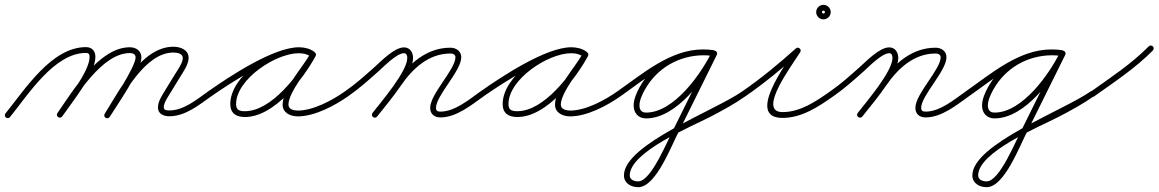

<svg xmlns="http://www.w3.org/2000/svg" viewBox="-26 -464 4785 793"><path d="M-1.5 21.3C3.6 25.5 11.2 24.7 15.3 19.5C90.9 -73.9 198.6 -245.4 328.9 -245.4C340.4 -245.4 344 -240.3 344 -229.1C344 -167.9 249.3 -52 211.1 3.2C207.4 8.6 208.7 16.1 214.2 19.9C219.6 23.6 227.1 22.3 230.9 16.8C230.9 16.8 230.9 16.8 230.9 16.8C272.7 -43.5 368 -159.6 368 -229.1C368 -253.4 353.7 -269.4 328.9 -269.4C187.6 -269.4 78 -96 -3.3 4.5C-7.5 9.6 -6.7 17.2 -1.5 21.3ZM230.9 16.8C230.9 16.8 230.9 16.8 230.9 16.8C290.3 -68.9 395.1 -244.8 510.3 -244.8C522.6 -244.8 534 -240.5 534 -226.5C534 -188.3 429 -29.6 406.7 6C403.2 11.6 404.9 19 410.6 22.5C416.2 26 423.6 24.3 427.1 18.7C427.1 18.7 427.1 18.7 427.1 18.7C455.9 -27.5 558 -173 558 -226.5C558 -254.1 536 -268.8 510.3 -268.8C383.1 -268.8 276.3 -90.9 211.1 3.2C207.4 8.6 208.7 16.1 214.2 19.9C219.6 23.6 227.1 22.3 230.9 16.8ZM426.8 18.9C426.8 18.9 426.8 18.9 426.8 18.9C482.2 -69.7 571.8 -247 690.2 -247C703.9 -247 729 -243.5 729 -225C729 -203.1 706.5 -173.5 695.8 -155.8C695.8 -155.8 695.8 -155.8 695.8 -155.8C695.8 -155.8 695.8 -155.8 695.8 -155.8C681.8 -133 667.8 -110.1 653.8 -87.3C653.8 -87.3 653.7 -87.2 653.7 -87.2C653.7 -87.2 653.7 -87.1 653.7 -87.1C641.6 -66.8 626.4 -44.5 626.4 -20C626.4 6.7 650 16.2 673.1 16.2C739.9 16.2 796 -30.6 847.9 -67.2C853.3 -71 854.6 -78.5 850.8 -83.9C847 -89.3 839.5 -90.6 834.1 -86.8C787.1 -53.7 733.6 -7.8 673.1 -7.8C664.4 -7.8 650.4 -8.5 650.4 -20C650.4 -39.1 665 -59.2 674.3 -74.9C674.3 -74.9 674.3 -74.9 674.3 -74.8C674.3 -74.8 674.2 -74.7 674.2 -74.7C688.2 -97.6 702.2 -120.4 716.2 -143.3C716.2 -143.3 716.2 -143.3 716.2 -143.3C716.2 -143.3 716.2 -143.3 716.2 -143.3C730.1 -166.1 753 -197.1 753 -225C753 -258.8 718.6 -271 690.2 -271C558.9 -271 467.5 -91.5 406.4 6.1C402.9 11.8 404.6 19.2 410.2 22.7C415.8 26.2 423.3 24.5 426.8 18.9Z M831.2 -70.1C835 -64.7 842.4 -63.4 847.9 -67.2C923.9 -120.2 1114.5 -244.8 1208.6 -244.8C1225.5 -244.8 1243.1 -241.2 1257 -231.2C1263.2 -226.8 1269.8 -229.9 1273.1 -235.1C1276.5 -240.3 1276.6 -247.6 1270 -251.4C1249.1 -263.5 1232.1 -268.1 1207.3 -268.1C1099.1 -268.1 925.1 -150.4 925.1 -34.2C925.1 4.5 950 19.3 985.7 19.3C1106.8 19.3 1225.2 -136.7 1277.5 -232.2C1281.4 -239.3 1278 -245.6 1272.8 -248.5C1267.5 -251.4 1260.3 -250.8 1256.5 -243.8C1223.3 -183.3 1141.3 -98.5 1141.3 -31.6C1141.3 2.7 1174.4 16.7 1204 16.7C1273.7 16.7 1357.3 -27.9 1412.9 -67.2C1418.3 -71 1419.6 -78.5 1415.8 -83.9C1412 -89.3 1404.5 -90.6 1399.1 -86.8C1399.1 -86.8 1399.1 -86.8 1399.1 -86.8C1347.7 -50.5 1268.4 -7.3 1204 -7.3C1188.6 -7.3 1165.3 -12 1165.3 -31.6C1165.3 -83.4 1249 -180.2 1277.5 -232.2C1281.4 -239.2 1278 -245.6 1272.8 -248.5C1267.5 -251.4 1260.3 -250.8 1256.5 -243.8C1209.1 -157.2 1096.1 -4.7 985.7 -4.7C963.2 -4.7 949.1 -9.2 949.1 -34.2C949.1 -136.6 1112.8 -244.1 1207.3 -244.1C1228 -244.1 1240.8 -240.6 1258 -230.6C1264.6 -226.8 1270.9 -229.6 1274.1 -234.5C1277.2 -239.4 1277.2 -246.3 1271 -250.8C1252.9 -263.7 1230.6 -268.8 1208.6 -268.8C1102.2 -268.8 919 -146.1 834.1 -86.8C828.7 -83 827.4 -75.6 831.2 -70.1Z M1396.1 -70.2C1399.9 -64.7 1407.4 -63.4 1412.8 -67.1C1456.9 -97.7 1497 -133.6 1537 -169.2C1558.4 -188.2 1612.2 -244.3 1642.7 -244.3C1653.6 -244.3 1656.1 -233.3 1656.1 -224.4C1656.1 -168.9 1549.7 -45.2 1512.5 2.6C1508.5 7.9 1509.4 15.4 1514.6 19.5C1519.9 23.5 1527.4 22.6 1531.5 17.4C1573.2 -36.3 1680.1 -159.5 1680.1 -224.4C1680.1 -247 1667.7 -268.3 1642.7 -268.3C1602.5 -268.3 1549.1 -212.1 1521 -187.1C1481.7 -152.1 1442.5 -116.8 1399.2 -86.9C1393.7 -83.1 1392.4 -75.6 1396.1 -70.2ZM1531.4 17.5C1531.4 17.5 1531.4 17.5 1531.4 17.5C1564.6 -24.1 1598.8 -65.3 1628.9 -109.2C1677.1 -179.7 1743.7 -243 1834.2 -243C1844.3 -243 1855.1 -239.2 1855.1 -227.5C1855.1 -177.6 1750.7 -75.8 1750.7 -18.6C1750.7 7.1 1768 21 1793 21C1859.3 21 1921.1 -30.4 1972.9 -67.2C1978.3 -71 1979.6 -78.5 1975.8 -83.9C1972 -89.3 1964.5 -90.6 1959.1 -86.8C1911.9 -53.4 1852.9 -3 1793 -3C1781.2 -3 1774.7 -6.3 1774.7 -18.6C1774.7 -69.3 1879.1 -170.9 1879.1 -227.5C1879.1 -252.9 1857.8 -267 1834.2 -267C1735.3 -267 1662 -200.1 1609.1 -122.8C1579.4 -79.3 1545.4 -38.6 1512.6 2.5C1508.5 7.7 1509.3 15.3 1514.5 19.4C1519.7 23.5 1527.3 22.7 1531.4 17.5Z M1956.2 -70.1C1960 -64.7 1967.4 -63.4 1972.9 -67.2C2048.9 -120.2 2239.5 -244.8 2333.6 -244.8C2350.5 -244.8 2368.1 -241.2 2382 -231.2C2388.2 -226.8 2394.8 -229.9 2398.1 -235.1C2401.5 -240.3 2401.6 -247.6 2395 -251.4C2374.1 -263.5 2357.1 -268.1 2332.3 -268.1C2224.1 -268.1 2050.1 -150.4 2050.1 -34.2C2050.1 4.5 2075 19.3 2110.7 19.3C2231.8 19.3 2350.2 -136.7 2402.5 -232.2C2406.4 -239.3 2403 -245.6 2397.8 -248.5C2392.5 -251.4 2385.3 -250.8 2381.5 -243.8C2348.3 -183.3 2266.3 -98.5 2266.3 -31.6C2266.3 2.7 2299.4 16.7 2329 16.7C2398.7 16.7 2482.3 -27.9 2537.9 -67.2C2543.3 -71 2544.6 -78.5 2540.8 -83.9C2537 -89.3 2529.5 -90.6 2524.1 -86.8C2524.1 -86.8 2524.1 -86.8 2524.1 -86.8C2472.7 -50.5 2393.4 -7.3 2329 -7.3C2313.6 -7.3 2290.3 -12 2290.3 -31.6C2290.3 -83.4 2374 -180.2 2402.5 -232.2C2406.4 -239.2 2403 -245.6 2397.8 -248.5C2392.5 -251.4 2385.3 -250.8 2381.5 -243.8C2334.1 -157.2 2221.1 -4.7 2110.7 -4.7C2088.2 -4.7 2074.1 -9.2 2074.1 -34.2C2074.1 -136.6 2237.8 -244.1 2332.3 -244.1C2353 -244.1 2365.8 -240.6 2383 -230.6C2389.6 -226.8 2395.9 -229.6 2399.1 -234.5C2402.2 -239.4 2402.2 -246.3 2396 -250.8C2377.9 -263.7 2355.6 -268.8 2333.6 -268.8C2227.2 -268.8 2044 -146.1 1959.1 -86.8C1953.7 -83 1952.4 -75.6 1956.2 -70.1Z M2521.2 -70.1C2524.9 -64.7 2532.4 -63.4 2537.9 -67.2C2638.2 -137.1 2749.6 -235.8 2877.3 -235.8C2891 -235.8 2904.1 -234.8 2917.5 -233.1C2924.1 -232.3 2930.1 -236.9 2930.9 -243.5C2931.7 -250.1 2927.1 -256.1 2920.5 -256.9C2920.5 -256.9 2920.5 -256.9 2920.5 -256.9C2906 -258.7 2892 -259.8 2877.3 -259.8C2743.3 -259.8 2629.2 -160.1 2524.1 -86.8C2518.7 -83.1 2517.4 -75.6 2521.2 -70.1ZM2930.9 -243.3C2931.8 -249.9 2927.3 -255.9 2920.7 -256.9C2907.5 -258.8 2894.6 -259.7 2881.2 -259.7C2769.9 -259.7 2669.8 -201.9 2616 -104.4C2603.8 -82.4 2591.1 -54.2 2591.1 -28.4C2591.1 3.1 2610.5 25 2642.7 25C2768.9 25 2887 -139.6 2934.8 -237.7C2937.7 -243.7 2935.2 -250.9 2929.3 -253.8C2923.3 -256.7 2916.1 -254.2 2913.2 -248.3C2913.2 -248.3 2913.2 -248.3 2913.2 -248.3C2870.1 -159.7 2757.9 1 2642.7 1C2623.8 1 2615.1 -10 2615.1 -28.4C2615.1 -49.8 2626.9 -74.6 2637 -92.8C2686.7 -182.7 2778.6 -235.7 2881.2 -235.7C2893.5 -235.7 2905.2 -234.9 2917.3 -233.1C2923.9 -232.2 2929.9 -236.7 2930.9 -243.3ZM2913.2 -248.3C2913.2 -248.3 2913.2 -248.3 2913.2 -248.3C2862.3 -145.3 2811.3 -42.3 2760.3 60.7C2760.3 60.7 2760.3 60.6 2760.4 60.5C2760.4 60.4 2760.5 60.3 2760.5 60.3C2731 114.3 2664.6 285.1 2609.8 285.1C2594.1 285.1 2575 279 2575 260.4C2575 163.5 2829 59.2 2905.7 19.5C2956.5 -6.8 3007 -34.3 3053.9 -67.2C3059.3 -71 3060.6 -78.5 3056.8 -83.9C3053 -89.3 3045.5 -90.6 3040.1 -86.8C2926.5 -7 2551 131.8 2551 260.4C2551 293.1 2580.5 309.1 2609.8 309.1C2684.4 309.1 2746.6 135.9 2781.5 71.7C2781.5 71.7 2781.6 71.6 2781.6 71.5C2781.7 71.4 2781.7 71.3 2781.7 71.3C2832.8 -31.6 2883.8 -134.6 2934.8 -237.7C2937.7 -243.6 2935.3 -250.8 2929.3 -253.8C2923.4 -256.7 2916.2 -254.3 2913.2 -248.3Z M3037.1 -70.2C3040.9 -64.7 3048.4 -63.4 3053.8 -67.1C3131.3 -120.6 3207.1 -183.1 3277 -246.1C3282.1 -250.7 3279.4 -257.4 3274.4 -261.5C3269.5 -265.6 3262.4 -267.1 3258.8 -261.3C3222.3 -202 3052.9 23 3206 23C3285.6 23 3354.2 -23 3416.9 -67.2C3422.3 -71 3423.6 -78.5 3419.8 -83.9C3416 -89.3 3408.5 -90.6 3403.1 -86.8C3344.9 -45.9 3280 -1 3206 -1C3098.1 -1 3249.3 -200.1 3279.2 -248.7C3282.8 -254.6 3280.8 -260.7 3276.6 -264.1C3272.4 -267.6 3266.1 -268.5 3261 -263.9C3191.8 -201.6 3116.9 -139.8 3040.2 -86.9C3034.7 -83.1 3033.4 -75.6 3037.1 -70.2ZM3381 -414C3381 -410.6 3378.4 -408 3375 -408C3371.6 -408 3369 -410.6 3369 -414C3369 -417.4 3371.6 -420 3375 -420C3378.4 -420 3381 -417.4 3381 -414ZM3345 -414C3345 -397.5 3358.5 -384 3375 -384C3391.5 -384 3405 -397.5 3405 -414C3405 -430.5 3391.5 -444 3375 -444C3358.5 -444 3345 -430.5 3345 -414Z M3400.1 -70.2C3403.9 -64.7 3411.4 -63.4 3416.8 -67.1C3460.9 -97.7 3501 -133.6 3541 -169.2C3562.4 -188.2 3616.2 -244.3 3646.7 -244.3C3657.6 -244.3 3660.1 -233.3 3660.1 -224.4C3660.1 -168.9 3553.7 -45.2 3516.5 2.6C3512.5 7.9 3513.4 15.4 3518.6 19.5C3523.9 23.5 3531.4 22.6 3535.5 17.4C3577.2 -36.3 3684.1 -159.5 3684.1 -224.4C3684.1 -247 3671.7 -268.3 3646.7 -268.3C3606.5 -268.3 3553.1 -212.1 3525 -187.1C3485.7 -152.1 3446.5 -116.8 3403.2 -86.9C3397.7 -83.1 3396.4 -75.6 3400.1 -70.2ZM3535.4 17.5C3535.4 17.5 3535.4 17.5 3535.4 17.5C3568.6 -24.1 3602.8 -65.3 3632.9 -109.2C3681.1 -179.7 3747.7 -243 3838.2 -243C3848.3 -243 3859.1 -239.2 3859.1 -227.5C3859.1 -177.6 3754.7 -75.8 3754.7 -18.6C3754.7 7.1 3772 21 3797 21C3863.3 21 3925.1 -30.4 3976.9 -67.2C3982.3 -71 3983.6 -78.5 3979.8 -83.9C3976 -89.3 3968.5 -90.6 3963.1 -86.8C3915.9 -53.4 3856.9 -3 3797 -3C3785.2 -3 3778.7 -6.3 3778.7 -18.6C3778.7 -69.3 3883.1 -170.9 3883.1 -227.5C3883.1 -252.9 3861.8 -267 3838.2 -267C3739.3 -267 3666 -200.1 3613.1 -122.8C3583.4 -79.3 3549.4 -38.6 3516.6 2.5C3512.5 7.7 3513.3 15.3 3518.5 19.4C3523.7 23.5 3531.3 22.7 3535.4 17.5Z M3960.2 -70.1C3963.9 -64.7 3971.4 -63.4 3976.9 -67.2C4077.2 -137.1 4188.6 -235.8 4316.3 -235.8C4330 -235.8 4343.1 -234.8 4356.5 -233.1C4363.1 -232.3 4369.1 -236.9 4369.9 -243.5C4370.7 -250.1 4366.1 -256.1 4359.5 -256.9C4359.5 -256.9 4359.5 -256.9 4359.5 -256.9C4345 -258.7 4331 -259.8 4316.3 -259.8C4182.3 -259.8 4068.2 -160.1 3963.1 -86.8C3957.7 -83.1 3956.4 -75.6 3960.2 -70.1ZM4369.9 -243.3C4370.8 -249.9 4366.3 -255.9 4359.7 -256.9C4346.5 -258.8 4333.6 -259.7 4320.2 -259.7C4208.9 -259.7 4108.8 -201.9 4055 -104.4C4042.8 -82.4 4030.1 -54.2 4030.1 -28.4C4030.1 3.1 4049.5 25 4081.7 25C4207.9 25 4326 -139.6 4373.8 -237.7C4376.7 -243.7 4374.2 -250.9 4368.3 -253.8C4362.3 -256.7 4355.1 -254.2 4352.2 -248.3C4352.2 -248.3 4352.2 -248.3 4352.2 -248.3C4309.1 -159.7 4196.9 1 4081.7 1C4062.8 1 4054.1 -10 4054.1 -28.4C4054.1 -49.8 4065.9 -74.6 4076 -92.8C4125.7 -182.7 4217.6 -235.7 4320.2 -235.7C4332.5 -235.7 4344.2 -234.9 4356.3 -233.1C4362.9 -232.2 4368.9 -236.7 4369.9 -243.3ZM4352.2 -248.3C4352.2 -248.3 4352.2 -248.3 4352.2 -248.3C4301.3 -145.3 4250.3 -42.3 4199.3 60.7C4199.3 60.7 4199.3 60.6 4199.4 60.5C4199.4 60.4 4199.5 60.3 4199.5 60.3C4170 114.3 4103.6 285.1 4048.8 285.1C4033.1 285.1 4014 279 4014 260.4C4014 163.5 4268 59.2 4344.7 19.5C4395.5 -6.8 4446 -34.3 4492.9 -67.2C4498.3 -71 4499.6 -78.5 4495.8 -83.9C4492 -89.3 4484.5 -90.6 4479.1 -86.8C4365.5 -7 3990 131.8 3990 260.4C3990 293.1 4019.5 309.1 4048.8 309.1C4123.4 309.1 4185.6 135.9 4220.5 71.7C4220.5 71.7 4220.6 71.6 4220.6 71.5C4220.7 71.4 4220.7 71.3 4220.7 71.3C4271.8 -31.6 4322.8 -134.6 4373.8 -237.7C4376.7 -243.6 4374.3 -250.8 4368.3 -253.8C4362.4 -256.7 4355.2 -254.3 4352.2 -248.3Z M4476.2 -68.7C4480.1 -63.3 4487.5 -62 4493 -65.9C4575.7 -124.7 4664.2 -183.1 4735.6 -255.6C4740.2 -260.3 4740.1 -267.9 4735.4 -272.6C4730.7 -277.2 4723.1 -277.1 4718.4 -272.4C4718.4 -272.4 4718.4 -272.4 4718.4 -272.4C4648.1 -200.9 4560.6 -143.4 4479 -85.4C4473.6 -81.6 4472.4 -74.1 4476.2 -68.7Z"/></svg>

Font: FRB American Cursive Guidelines Arrows Light
Style: Italic
Weight: 300
Italic angle: -25°
Version: Version 2.0;Modular Font Editor K font №1